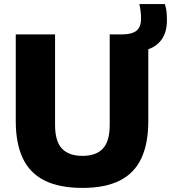

<svg xmlns="http://www.w3.org/2000/svg" viewBox="-20 -908 836 938"><path d="M383 10Q270 10 198 -26Q126 -62 91.5 -134.5Q57 -207 57 -316.5V-740H249V-298Q249 -217.5 282.8 -182Q316.5 -146.5 383 -146.5Q449 -146.5 482.5 -182Q516 -217.5 516 -298V-740H577Q622.5 -740 645.8 -757.2Q669 -774.5 669 -818Q669 -833.5 667.2 -850Q665.5 -866.5 661 -888H785.5Q792 -867.5 793.8 -848.5Q795.5 -829.5 795.5 -810Q795.5 -752.5 771.2 -717.2Q747 -682 704.5 -667.5V-316.5Q704.5 -207 670.5 -134.5Q636.5 -62 565.2 -26Q494 10 383 10Z"/></svg>

Font: Encode Sans Condensed Thin ExtraBold
Style: Regular
Weight: 800
Version: Version 3.002